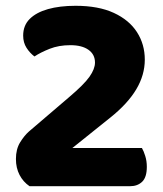

<svg xmlns="http://www.w3.org/2000/svg" viewBox="-20 -643 562 663"><path d="M60 -520Q60 -555 82.5 -577.5Q105 -600 145.5 -611.5Q186 -623 241 -623Q320 -623 373 -598.5Q426 -574 453 -532Q480 -490 480 -437Q480 -384 450.5 -334.5Q421 -285 361 -237L230 -132H470Q476 -122 481.5 -104.5Q487 -87 487 -67Q487 -31 471 -15.5Q455 0 429 0H82Q60 -15 47.5 -39Q35 -63 35 -94Q35 -128 49.5 -151.5Q64 -175 80 -189L218 -307Q270 -351 289 -378Q308 -405 308 -427Q308 -455 285.5 -471Q263 -487 223 -487Q183 -487 151.5 -474.5Q120 -462 99 -448Q83 -460 71.5 -478Q60 -496 60 -520Z"/></svg>

Font: Baloo Bhaijaan 2 ExtraBold
Style: Regular
Weight: 800
Designer: Sanskriti Dholi, Noopur Datye and Ek Type
Foundry: Ek Type
Version: Version 1.701